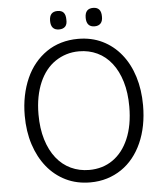

<svg xmlns="http://www.w3.org/2000/svg" viewBox="-71 -1224 1126 1306"><g transform="rotate(-5 491.5 -571.5)"><path d="M493 19Q400 19 325.5 -17.5Q251 -54 198 -119.5Q145 -185 116 -274.5Q87 -364 87 -472Q87 -543 100 -607Q113 -671 137.5 -726Q162 -781 197.5 -824Q233 -867 278 -898Q323 -929 377.5 -945Q432 -961 493 -961Q585 -961 659 -925Q733 -889 786 -823.5Q839 -758 867 -668.5Q895 -579 895 -472Q895 -400 882.5 -336Q870 -272 845.5 -217Q821 -162 786 -118.5Q751 -75 706 -44.5Q661 -14 607.5 2.5Q554 19 493 19ZM493 -66Q538 -66 578.5 -78Q619 -90 653.5 -114Q688 -138 715 -172.5Q742 -207 761.5 -252.5Q781 -298 791 -353Q801 -408 801 -472Q801 -567 778.5 -642Q756 -717 715 -769.5Q674 -822 617 -849Q560 -876 493 -876Q447 -876 406.5 -863.5Q366 -851 331 -827.5Q296 -804 268.5 -769.5Q241 -735 221.5 -690Q202 -645 191.5 -590.5Q181 -536 181 -472Q181 -376 204 -300.5Q227 -225 268.5 -172.5Q310 -120 367.5 -93Q425 -66 493 -66ZM371 -1036Q343 -1036 329 -1052Q315 -1068 315 -1099Q315 -1131 329 -1146.5Q343 -1162 371 -1162Q399 -1162 412.5 -1146.5Q426 -1131 426 -1099Q428 -1067 413.5 -1051.5Q399 -1036 371 -1036ZM614 -1036Q586 -1036 572 -1052Q558 -1068 558 -1099Q558 -1131 572 -1146.5Q586 -1162 614 -1162Q641 -1162 655 -1146.5Q669 -1131 669 -1099Q670 -1068 655.5 -1052Q641 -1036 614 -1036Z"/></g></svg>

Font: Playwrite HU
Style: Regular
Weight: 400
Designer: Veronika Burian, José Scaglione
Foundry: TypeTogether
Version: Version 1.002